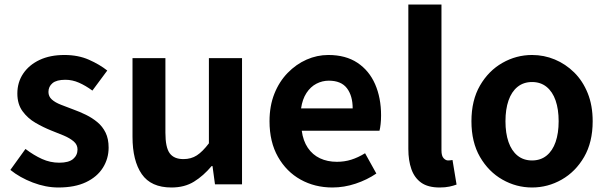

<svg xmlns="http://www.w3.org/2000/svg" viewBox="-20 -818 2694 852"><path d="M239 14Q183 14 125.5 -8Q68 -30 26 -64L93 -157Q130 -129 166.5 -112.5Q203 -96 243 -96Q285 -96 304.5 -112.5Q324 -129 324 -155Q324 -176 307 -190.5Q290 -205 263 -216.5Q236 -228 207 -239Q172 -253 137.5 -273Q103 -293 80 -324.5Q57 -356 57 -403Q57 -453 83 -491.5Q109 -530 155.5 -552Q202 -574 266 -574Q327 -574 374.5 -553Q422 -532 456 -505L390 -416Q360 -438 330.5 -451Q301 -464 270 -464Q231 -464 213 -449Q195 -434 195 -410Q195 -390 210 -376.5Q225 -363 251 -353Q277 -343 306 -332Q334 -322 361.5 -308.5Q389 -295 412 -276Q435 -257 448.5 -229.5Q462 -202 462 -163Q462 -114 436.5 -73.5Q411 -33 361.5 -9.5Q312 14 239 14Z M741 14Q650 14 609 -45.5Q568 -105 568 -211V-560H714V-229Q714 -164 733 -138Q752 -112 794 -112Q828 -112 853.5 -128.5Q879 -145 907 -182V-560H1054V0H934L923 -81H919Q883 -38 841 -12Q799 14 741 14Z M1455 14Q1377 14 1314 -21Q1251 -56 1213.5 -122Q1176 -188 1176 -280Q1176 -348 1197.5 -402Q1219 -456 1256.5 -494.5Q1294 -533 1340.5 -553.5Q1387 -574 1437 -574Q1514 -574 1566 -539.5Q1618 -505 1644.5 -444.5Q1671 -384 1671 -306Q1671 -286 1669 -267.5Q1667 -249 1664 -238H1319Q1325 -193 1346 -162Q1367 -131 1400 -115.5Q1433 -100 1475 -100Q1509 -100 1539 -109.5Q1569 -119 1600 -138L1650 -48Q1609 -20 1558 -3Q1507 14 1455 14ZM1316 -337H1545Q1545 -393 1519.5 -426.5Q1494 -460 1439 -460Q1410 -460 1384 -446.5Q1358 -433 1340 -405.5Q1322 -378 1316 -337Z M1931 14Q1879 14 1849 -7.5Q1819 -29 1805.5 -67.5Q1792 -106 1792 -157V-798H1939V-151Q1939 -126 1948.5 -116Q1958 -106 1968 -106Q1973 -106 1977 -106.5Q1981 -107 1988 -108L2006 1Q1993 6 1974.5 10Q1956 14 1931 14Z M2341 14Q2271 14 2209.5 -21Q2148 -56 2110 -121.5Q2072 -187 2072 -280Q2072 -373 2110 -438.5Q2148 -504 2209.5 -539Q2271 -574 2341 -574Q2394 -574 2442 -554Q2490 -534 2528 -496.5Q2566 -459 2588 -404.5Q2610 -350 2610 -280Q2610 -187 2572 -121.5Q2534 -56 2472.5 -21Q2411 14 2341 14ZM2341 -106Q2379 -106 2405.5 -127.5Q2432 -149 2445.5 -188Q2459 -227 2459 -280Q2459 -333 2445.5 -372Q2432 -411 2405.5 -432.5Q2379 -454 2341 -454Q2303 -454 2276.5 -432.5Q2250 -411 2236.5 -372Q2223 -333 2223 -280Q2223 -227 2236.5 -188Q2250 -149 2276.5 -127.5Q2303 -106 2341 -106Z"/></svg>

Font: Noto Sans JP Thin
Style: Bold
Weight: 700
Version: Version 2.004-H2;hotconv 1.0.118;makeotfexe 2.5.65603